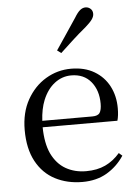

<svg xmlns="http://www.w3.org/2000/svg" viewBox="-57 -862 661 921"><g transform="rotate(-5 273.5 -401.5)"><path d="M303 15Q230 15 172 -15Q114 -45 81 -106Q48 -167 48 -257Q48 -341 82.5 -402.5Q117 -464 173 -497.5Q229 -531 295 -531Q360 -531 406.5 -503.5Q453 -476 477.5 -429Q502 -382 502 -323Q502 -287 495 -263H135Q136 -186 159 -136Q184 -84 227 -59.5Q270 -35 325 -35Q378 -35 417.5 -53.5Q457 -72 488 -108L504 -94Q471 -44 421 -14.5Q371 15 303 15ZM136 -294H377Q404 -294 413 -308Q422 -322 422 -352Q422 -416 388 -457.5Q354 -499 293 -499Q249 -499 213 -471.5Q177 -444 156 -393Q139 -351 136 -294ZM236 -624Q261 -661 285.5 -697.5Q310 -734 336 -773Q351 -798 363.5 -808Q376 -818 390 -818Q403 -818 413.5 -809Q424 -800 424 -784Q424 -771 414 -757Q404 -743 381 -723Q348 -696 317 -667.5Q286 -639 255 -610Z"/></g></svg>

Font: Early Summer Mincho
Style: Regular
Weight: 400
Designer: GuiWonder
Version: Version 1.002